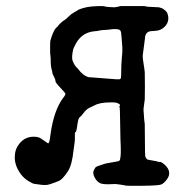

<svg xmlns="http://www.w3.org/2000/svg" viewBox="-20 -589 587 632"><path d="M181 -514 185 -518Q185 -518 188 -520Q191 -522 194 -524Q197 -526 202 -531Q207 -536 208 -536.5Q209 -537 211 -539Q213 -541 215 -542.5Q217 -544 219.5 -545.5Q222 -547 223.5 -548Q225 -549 230.5 -552Q236 -555 236.5 -556Q237 -557 250.5 -561.5Q264 -566 280.5 -567.5Q297 -569 310.5 -569Q324 -569 325 -568Q326 -567 332.5 -566.5Q339 -566 345 -565.5Q351 -565 357 -565Q371 -567 372.5 -568Q374 -569 379.5 -569Q385 -569 408 -569Q431 -569 435 -569Q439 -569 449.5 -569Q460 -569 461 -568Q462 -567 465 -567Q468 -567 472.5 -566.5Q477 -566 503 -565Q512 -562 513 -562Q514 -562 522 -556Q530 -550 532 -542Q539 -518 522 -501Q509 -488 491 -487.5Q473 -487 468 -484Q457 -478 457 -461Q457 -459 456 -454Q455 -449 454.5 -442Q454 -435 451.5 -419.5Q449 -404 450 -398.5Q451 -393 451 -390.5Q451 -388 452.5 -380Q454 -372 455 -363.5Q456 -355 456.5 -351.5Q457 -348 457 -305.5Q457 -263 456.5 -260.5Q456 -258 455.5 -254Q455 -250 453.5 -239Q452 -228 452.5 -225.5Q453 -223 453.5 -212Q454 -201 454.5 -197Q455 -193 455.5 -188.5Q456 -184 456.5 -181Q457 -178 457 -128Q457 -78 458.5 -73Q460 -68 465 -64Q467 -63 497 -58L498 -57Q505 -55 505 -56Q505 -57 509.5 -55.5Q514 -54 522 -47Q548 -23 529 2Q520 14 511.5 18Q503 22 449 22.5Q395 23 393.5 22Q392 21 387.5 20.5Q383 20 371 18Q359 16 352 17Q320 19 309.5 14Q299 9 291.5 -5Q284 -19 289 -29Q294 -39 297 -40Q300 -41 301.5 -42Q303 -43 304 -43Q305 -43 305.5 -43.5Q306 -44 307 -44L310 -45L316 -47Q316 -47 317 -47Q318 -47 318 -47.5Q318 -48 319 -48Q320 -48 320.5 -48.5Q321 -49 324 -49.5Q327 -50 327 -50.5Q327 -51 329 -51L368 -58Q369 -58 372 -59.5Q375 -61 375.5 -65.5Q376 -70 377 -76Q378 -82 377.5 -104.5Q377 -127 376.5 -130Q376 -133 375.5 -183.5Q375 -234 373.5 -237Q372 -240 373.5 -240Q375 -240 375 -242.5Q375 -245 372 -247Q369 -249 368 -249Q367 -249 367 -249Q366 -252 345 -252Q308 -252 291 -242Q287 -240 276 -235Q265 -230 257.5 -220Q250 -210 247 -207Q239 -202 237 -191.5Q235 -181 234.5 -178Q234 -175 234 -173Q234 -171 232.5 -164.5Q231 -158 230.5 -156Q230 -154 228 -154Q226 -154 226.5 -140.5Q227 -127 225 -115Q223 -103 222 -94Q217 -46 204 -26Q185 4 170 8Q168 9 164 10.5Q160 12 155.5 13.5Q151 15 144 17.5Q137 20 127.5 20Q118 20 106.5 18Q95 16 92 16Q89 16 74.5 7.5Q60 -1 49 -15Q26 -46 29 -78Q30 -94 37 -106Q56 -139 91 -139Q98 -139 105 -137.5Q112 -136 124.5 -126.5Q137 -117 139 -117Q143 -119 146 -145Q157 -226 188 -267Q197 -278 195 -281.5Q193 -285 177.5 -301.5Q162 -318 162.5 -322Q163 -326 158 -336Q153 -346 153 -346L152 -353Q147 -369 147 -384.5Q147 -400 146 -406Q145 -412 145 -418Q145 -420 145 -436Q145 -452 146 -456Q155 -487 165 -498Q167 -498 170.5 -503Q174 -508 174.5 -508Q175 -508 177.5 -511Q180 -514 181 -514ZM377 -487Q373 -497 334 -491Q330 -491 318.5 -490Q307 -489 305 -488Q303 -487 290 -486Q249 -482 229 -444Q226 -437 223.5 -433Q221 -429 219 -417Q217 -405 217.5 -397Q218 -389 223 -380Q228 -371 229.5 -370Q231 -369 237 -362Q253 -340 272 -335L363 -328Q368 -328 368 -328H374Q376 -329 377.5 -331Q379 -333 379 -352.5Q379 -372 379.5 -377.5Q380 -383 380.5 -389.5Q381 -396 381 -399Q384 -422 382 -443Q380 -464 379.5 -473.5Q379 -483 377 -487Z"/></svg>

Font: TT2020 Style E
Style: Regular
Weight: 400
Version: Version 00.2